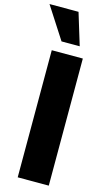

<svg xmlns="http://www.w3.org/2000/svg" viewBox="-187 -1132 661 1182"><g transform="rotate(15 144.0 -540.5)"><path d="M103 -878 -28 -1081H157L219 -878ZM59 0V-810H257V0Z"/></g></svg>

Font: Oswald Heavy
Style: Regular
Weight: 400
Designer: Vernon Adams
Foundry: Vernon Adams
Version: Version 4.101